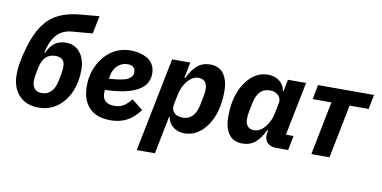

<svg xmlns="http://www.w3.org/2000/svg" viewBox="-85 -1005 2903 1458"><g transform="rotate(10 1366.5 -276.0)"><path d="M240 12Q144 12 88.5 -47Q33 -106 33 -207Q33 -299 74.5 -435Q116 -571 188 -643Q270 -725 430 -739L576 -752L548 -614L393 -601Q319 -595 276 -549.5Q233 -504 211 -407H217Q243 -463 278 -486.5Q313 -510 364 -510Q428 -510 469.5 -460Q511 -410 511 -328Q511 -178 435 -83Q359 12 240 12ZM247 -101Q288 -101 316.5 -130Q345 -159 356 -216L367 -272Q372 -297 372 -329Q372 -397 299 -397Q207 -397 185 -282L176 -236Q170 -206 170 -184Q170 -101 247 -101Z M795 12Q685 12 629 -47.5Q573 -107 573 -214Q573 -345 652.5 -441Q732 -537 858 -537Q890 -537 921 -530Q952 -523 981 -507.5Q1010 -492 1028 -462Q1046 -432 1046 -391Q1046 -218 714 -208Q712 -196 712 -185Q712 -101 805 -101Q842 -101 870.5 -116.5Q899 -132 933 -174L1019 -106Q971 -43 917.5 -15.5Q864 12 795 12ZM850 -430Q806 -430 774 -400.5Q742 -371 733 -320L729 -297Q834 -303 872 -322.5Q910 -342 910 -377Q910 -430 850 -430Z M1031 200 1176 -525H1316L1292 -403H1298Q1331 -470 1370.5 -503.5Q1410 -537 1469 -537Q1539 -537 1574 -487.5Q1609 -438 1609 -355Q1609 -191 1538.5 -89.5Q1468 12 1365 12Q1312 12 1275.5 -17.5Q1239 -47 1234 -91H1229L1171 200ZM1331 -103Q1422 -103 1446 -220L1460 -290Q1466 -318 1466 -347Q1466 -382 1448.5 -402Q1431 -422 1400 -422Q1352 -422 1313 -374Q1277 -330 1265 -270L1249 -190Q1241 -151 1264 -127Q1287 -103 1331 -103Z M2163 0H2070Q2031 0 2006.5 -20.5Q1982 -41 1982 -77Q1982 -92 1985 -107L1988 -122H1982Q1949 -55 1909.5 -21.5Q1870 12 1811 12Q1741 12 1706 -37.5Q1671 -87 1671 -170Q1671 -334 1741.5 -435.5Q1812 -537 1915 -537Q1968 -537 2004.5 -507.5Q2041 -478 2046 -434H2051L2069 -525H2209L2126 -112H2185ZM1880 -103Q1928 -103 1967 -151Q2003 -195 2015 -255L2031 -335Q2039 -372 2015.5 -397Q1992 -422 1949 -422Q1858 -422 1834 -305L1820 -235Q1814 -207 1814 -178Q1814 -143 1831.5 -123Q1849 -103 1880 -103Z M2342 0 2424 -413H2279L2301 -525H2733L2711 -413H2564L2482 0Z"/></g></svg>

Font: Aneliza
Style: Bold Italic
Weight: 700
Italic angle: -11.31°
Designer: Mike Abbink, Paul van der Laan, Pieter van Rosmalen
Foundry: Bold Monday
Version: Version 3.0